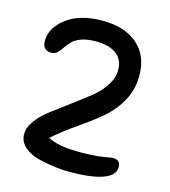

<svg xmlns="http://www.w3.org/2000/svg" viewBox="-107 -790 783 884"><g transform="rotate(15 284.5 -348.0)"><path d="M268 -604Q227 -604 198.5 -593.5Q170 -583 156 -567.5Q142 -552 131.5 -536.5Q121 -521 110 -510.5Q99 -500 83 -500Q40 -500 40 -546Q40 -590 73 -628Q140 -704 273 -704Q381 -704 441.5 -650.5Q502 -597 502 -502Q502 -393 414 -305Q380 -271 299 -214.5Q218 -158 175 -119Q224 -92 327 -92Q396 -92 438 -99Q480 -106 482 -106Q519 -106 519 -72Q519 8 301 8Q272 8 239 4Q206 0 161.5 -10Q117 -20 88 -45Q59 -70 59 -106Q59 -139 84.5 -173Q110 -207 148 -235Q186 -263 230 -296Q274 -329 312 -358.5Q350 -388 375.5 -426Q401 -464 401 -502Q401 -552 366.5 -578Q332 -604 268 -604Z"/></g></svg>

Font: Sniglet
Style: Regular
Weight: 400
Designer: Haley Fiege
Foundry: Haley Fiege, Pablo Impallari, Brenda Gallo
Version: Version 2.000